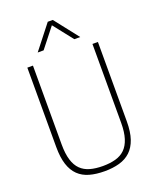

<svg xmlns="http://www.w3.org/2000/svg" viewBox="-181 -1112 988 1222"><g transform="rotate(-20 313.0 -501.0)"><path d="M313 8Q255 8 210.5 -4.5Q166 -17 135.5 -46.5Q105 -76 89.5 -124Q74 -172 74 -243V-780H112V-246Q112 -183 125 -140.5Q138 -98 163.5 -73Q189 -48 226.5 -37.5Q264 -27 313 -27Q361 -27 399 -37.5Q437 -48 462.5 -73Q488 -98 501.5 -140.5Q515 -183 515 -246V-780H552V-243Q552 -171 535.5 -123Q519 -75 488 -46Q457 -17 412.5 -4.5Q368 8 313 8ZM457 -848H417L313 -980L209 -848H169L296 -1010H330Z"/></g></svg>

Font: Tanohe Sans ExtraLight
Style: Regular
Weight: 250
Designer: Village Type and Design LLC & Cristiano Sobral
Foundry: Cooper Hewitt Smithsonian Design Museum
Version: Version 1.00;September 29, 2021;FontCreator 13.0.0.2655 64-b